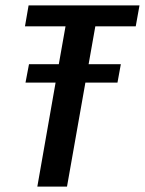

<svg xmlns="http://www.w3.org/2000/svg" viewBox="-20 -695 540 715"><path d="M75 -387.5 88 -456H199L224 -597H73L86.5 -675H499.5L485.5 -597H335L310 -456H430L417.5 -387.5H298L229.5 0H119L187 -387.5Z"/></svg>

Font: Anybody Medium
Style: Italic
Weight: 500
Italic angle: -10°
Designer: Tyler Finck
Foundry: Etcetera Type Company
Version: Version 1.010; ttfautohint (v1.8.3) -l 8 -r 50 -G 200 -x 14 